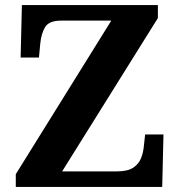

<svg xmlns="http://www.w3.org/2000/svg" viewBox="-20 -734 706 754"><path d="M42 0V-50L417 -653H220Q173 -653 157.5 -628Q142 -603 138 -562L133 -508H61L66 -714H600V-663L224 -61H440Q481 -61 503 -75.5Q525 -90 534 -113Q543 -136 545 -161L550 -206H622L617 0Z"/></svg>

Font: Noto Serif Thai
Style: Regular
Weight: 400
Designer: Monotype Design Team
Foundry: Monotype Imaging Inc.
Version: Version 2.001